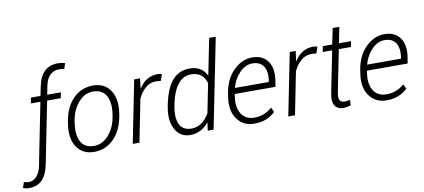

<svg xmlns="http://www.w3.org/2000/svg" viewBox="-183 -1081 3542 1604"><g transform="rotate(-10 1588.0 -279.0)"><path d="M350 -528.5 341 -480.5H225L120.5 43.5Q104 128 62.2 170.8Q20.5 213.5 -51 213.5Q-76 213.5 -100.5 204L-84.5 156Q-76 159 -63.2 161.2Q-50.5 163.5 -41.5 163.5Q-6 163.5 22.8 133Q51.5 102.5 64 43.5L72.5 0H72L168 -480.5H87L96 -528.5H177L193 -605.5Q209 -688.5 252.2 -730.2Q295.5 -772 367.5 -772Q396.5 -772 427.5 -762.5L411.5 -714.5Q394.5 -721 363.5 -720.5Q323.5 -720.5 292.2 -691.5Q261 -662.5 249.5 -605.5L234 -528.5Z M538 10Q441 10 392 -64Q357 -117 357 -193Q357 -223 362.5 -256L364.5 -272Q384 -396 453.5 -467Q523 -538 624.5 -538Q721 -538 770 -464Q805 -411 805 -335Q805 -305 800 -272L797.5 -256Q777.5 -132.5 708.2 -61.2Q639 10 538 10ZM546 -39.5Q619 -39.5 672.2 -101.5Q725.5 -163.5 740.5 -256Q744.5 -280 746.2 -295.2Q748 -310.5 748 -330Q748 -387 726.5 -428Q694.5 -488 616.5 -488.5Q543 -488.5 489.2 -425.8Q435.5 -363 421.5 -272L419 -256Q414 -224.5 414 -196Q414 -139.5 435 -99Q467 -39.5 546 -39.5Z M923.5 0H866.5L972 -528.5H1022L1011.5 -444.5L1013 -444Q1073 -538 1172 -538Q1191.5 -538 1207.5 -532.5L1189.5 -478L1148.5 -481Q1097.5 -481 1059 -448Q1020.5 -415 995 -360.5Z M1352.5 10.5Q1268.5 10.5 1227 -65.5Q1200.5 -114 1200.5 -179Q1200.5 -216 1209 -259.5Q1237 -406 1295.5 -472.5Q1352 -538 1444.5 -538Q1494 -538 1530.5 -516Q1567 -494 1586 -453.5L1587.5 -454L1649 -761.5H1705L1552.5 0H1503L1512 -67.5L1511 -68.5Q1481 -30.5 1441.5 -10Q1402 10.5 1352.5 10.5ZM1373.5 -40.5Q1464 -40.5 1525 -142L1574.5 -390.5Q1548 -487 1445.5 -487.5Q1378 -487.5 1333 -429Q1288 -370.5 1268 -269.5L1266 -259.5Q1256.5 -215 1257 -178.5Q1257 -131 1272.5 -98.5Q1300 -40.5 1373.5 -40.5Z M1898 10Q1803 10 1752 -62.5Q1714.5 -115 1714.5 -191Q1714.5 -218.5 1719.5 -248.5L1723.5 -275.5Q1742.5 -395.5 1814 -466.8Q1885.5 -538 1973.5 -538Q2062.5 -538 2105.5 -477Q2136.5 -433 2136.5 -367Q2136.5 -341.5 2131.5 -312.5L2123.5 -262.5H1778L1776.5 -252Q1771 -217.5 1771 -195Q1771 -137 1795.5 -97Q1830.5 -39.5 1906 -39.5Q1949.5 -39.5 1986.5 -53.8Q2023.5 -68 2057.5 -97.5L2075.5 -57.5Q2043 -26.5 2000.2 -8.2Q1957.5 10 1898 10ZM2075.5 -312Q2078.5 -329 2079.8 -340.2Q2081 -351.5 2081 -366Q2081 -412.5 2060.5 -444.5Q2031.5 -488.5 1966 -488.5Q1908.5 -488.5 1859 -438.8Q1809.5 -389 1788 -312Z M2243 0H2186L2291.5 -528.5H2341.5L2331 -444.5L2332.5 -444Q2392.5 -538 2491.5 -538Q2511 -538 2527 -532.5L2509 -478L2468 -481Q2417 -481 2378.5 -448Q2340 -415 2314.5 -360.5Z M2650 10Q2602.5 10 2580.5 -25Q2568 -45 2567.5 -79.5Q2567.5 -104 2574 -136L2643 -480.5H2563L2572 -528.5H2652L2679.5 -663.5H2736L2709 -528.5H2811.5L2802 -480.5H2699.5L2630.5 -136Q2624.5 -107.5 2625 -89Q2625 -41 2670.5 -41Q2692 -41 2717.5 -46.5L2716.5 -2.5Q2685 10 2650 10Z M3019.5 10Q2924.5 10 2873.5 -62.5Q2836 -115 2836 -191Q2836 -218.5 2841 -248.5L2845 -275.5Q2864 -395.5 2935.5 -466.8Q3007 -538 3095 -538Q3184 -538 3227 -477Q3258 -433 3258 -367Q3258 -341.5 3253 -312.5L3245 -262.5H2899.5L2898 -252Q2892.5 -217.5 2892.5 -195Q2892.5 -137 2917 -97Q2952 -39.5 3027.5 -39.5Q3071 -39.5 3108 -53.8Q3145 -68 3179 -97.5L3197 -57.5Q3164.5 -26.5 3121.8 -8.2Q3079 10 3019.5 10ZM3197 -312Q3200 -329 3201.2 -340.2Q3202.5 -351.5 3202.5 -366Q3202.5 -412.5 3182 -444.5Q3153 -488.5 3087.5 -488.5Q3030 -488.5 2980.5 -438.8Q2931 -389 2909.5 -312Z"/></g></svg>

Font: Roberto Sans Light
Style: Italic
Weight: 300
Italic angle: -11°
Designer: Google
Version: Version 1.00;June 11, 2020;FontCreator 12.0.0.2522 64-bit; t